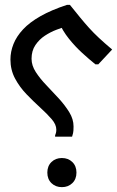

<svg xmlns="http://www.w3.org/2000/svg" viewBox="-20 -765 482 791"><path d="M207 -207Q209 -212 210.5 -217.5Q212 -223 212 -231Q212 -252 193 -274Q174 -296 146 -321.5Q118 -347 89.5 -376.5Q61 -406 42 -441.5Q23 -477 23 -520Q23 -552 35.5 -583.5Q48 -615 75 -644Q102 -673 147 -698.5Q192 -724 256 -745H268Q292 -715 310.5 -692.5Q329 -670 347 -650Q365 -630 387.5 -609Q410 -588 442 -561L385 -500H373Q348 -520 318.5 -547Q289 -574 263.5 -606Q238 -638 223 -673L250 -655Q235 -651 211.5 -642Q188 -633 165 -618Q142 -603 126 -579.5Q110 -556 110 -523Q110 -495 127.5 -468Q145 -441 171 -414Q197 -387 222.5 -359Q248 -331 265.5 -302.5Q283 -274 283 -244Q283 -224 281 -216.5Q279 -209 277 -202H207ZM175 -54Q175 -81 192 -97.5Q209 -114 235 -114Q261 -114 278 -97.5Q295 -81 295 -54Q295 -27 278 -10.5Q261 6 235 6Q209 6 192 -10.5Q175 -27 175 -54Z"/></svg>

Font: Kufam
Style: Regular
Weight: 400
Designer: Wael Morcos, Artur Schmal
Foundry: Original Type
Version: Version 1.301; ttfautohint (v1.8.3)